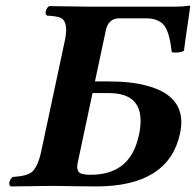

<svg xmlns="http://www.w3.org/2000/svg" viewBox="-20 -669 705 691"><path d="M514.2 -358.9Q641.6 -323.2 631.8 -213.9Q630.4 -200.2 627.4 -186Q585.4 1.5 326.7 2Q293.5 2 234.4 1Q190.4 0 172.9 0L18.6 2Q8.8 -4.9 17.1 -22.5Q21 -29.3 25.9 -32.2Q78.1 -35.2 95.7 -50.8Q116.7 -70.8 127.9 -122.1L213.4 -522.9Q227.5 -589.8 199.2 -604.5Q185.5 -610.8 149.4 -612.8Q139.6 -619.6 147.9 -637.2Q151.9 -644 156.7 -647Q157.7 -647 301.3 -645H611.3Q638.7 -645 661.1 -648.9Q664.1 -647.5 664.6 -646Q664.6 -642.6 656.7 -590.3Q644.5 -509.3 642.1 -485.8Q622.1 -477.1 598.1 -481Q589.8 -559.1 566.4 -582.5Q544.9 -603 506.3 -603H406.2Q370.6 -601.1 361.3 -562L321.8 -376H368.2Q453.1 -376 507.3 -360.8Q511.2 -359.9 514.2 -358.9ZM313 -334 259.8 -84Q252.9 -52.2 271.5 -44.4Q284.2 -40 306.6 -40Q441.4 -40 475.6 -165.5Q478.5 -175.8 481 -187Q509.8 -333 374 -334Z"/></svg>

Font: Linux Libertine Slanted O
Style: Bold Slanted
Weight: 700
Designer: Philipp H. Poll
Foundry: Philipp H. Poll
Version: Version 5.0.0